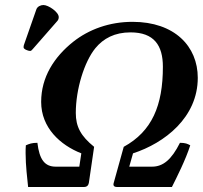

<svg xmlns="http://www.w3.org/2000/svg" viewBox="-20 -745 808 765"><path d="M202 -81C159 -81 137 -108 129 -176C107 -176 97 -172 83 -166C82 -156 82 -146 82 -135C82 -85 89 -31 92 0H315C326 0 332 -6 334 -16L355 -160C302 -203 282 -240 282 -295C282 -390 316 -499 360 -553C392 -592 437 -616 500 -616C594 -616 629 -564 629 -479C629 -325 586 -222 473 -160L433 -16C430 -6 434 0 446 0H665C684 -38 720 -109 738 -166C727 -172 719 -176 697 -176C663 -108 629 -81 586 -81H495L510 -134C636 -175 768 -277 768 -435C768 -560 676 -658 508 -658C416 -658 334 -628 271 -578C196 -518 144 -438 144 -339C144 -236 220 -167 304 -134L296 -81ZM153 -725C142 -725 129 -719 125 -708L75 -565C74 -562 74 -557 74 -556C74 -549 92 -542 100 -542C104 -542 108 -546 111 -550L209 -662C213 -667 214 -672 214 -677C214 -697 173 -725 153 -725Z"/></svg>

Font: Libertinus Serif
Style: Bold Italic
Weight: 700
Italic angle: -12°
Designer: Philipp H. Poll, Khaled Hosny
Foundry: Caleb Maclennan
Version: Version 7.050;RELEASE